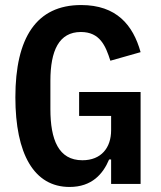

<svg xmlns="http://www.w3.org/2000/svg" viewBox="-20 -730 640 762"><path d="M421 0H538V-365H294V-270H421V-213C421 -144 382 -94 307 -94C212 -94 180 -176 180 -297V-409C180 -529 214 -603 301 -603C376 -603 399 -549 418 -489L538 -523C508 -631 442 -710 302 -710C125 -710 41 -581 41 -344C41 -119 115 12 256 12C345 12 389 -40 413 -97H421Z"/></svg>

Font: IBM Mono SemiBold
Style: Regular
Weight: 600
Monospace: yes
Designer: Mike Abbink, Paul van der Laan, Pieter van Rosmalen
Foundry: Bold Monday
Version: Version 2.3